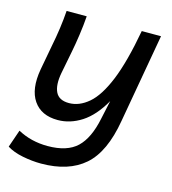

<svg xmlns="http://www.w3.org/2000/svg" viewBox="-107 -588 793 886"><g transform="rotate(15 290.0 -145.5)"><path d="M170 210Q127 210 81.5 201Q36 192 6 173L35 89Q99 124 178 124Q271 124 318 79.5Q365 35 385 -63L404 -151Q360 -74 305.5 -39Q251 -4 192 -4Q113 -4 76 -58Q39 -112 56 -209L78 -328Q87 -373 93 -416Q99 -459 102 -501H198Q195 -458 188 -409.5Q181 -361 174 -326L153 -218Q142 -159 158 -126Q174 -93 222 -93Q271 -93 315.5 -131Q360 -169 396.5 -258Q433 -347 461 -501H553L478 -76Q452 78 376.5 144Q301 210 170 210Z"/></g></svg>

Font: Livvic Medium
Style: Italic
Weight: 500
Italic angle: -10°
Designer: Jacques Le Bailly, Baron von Fonthausen
Version: Version 1.001; ttfautohint (v1.8.2)